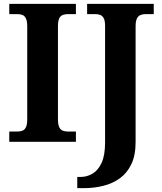

<svg xmlns="http://www.w3.org/2000/svg" viewBox="-20 -734 838 994"><path d="M28 0V-53H70Q84.6 -53 96.3 -57.5Q108 -62 114.5 -76Q121 -90 121 -118V-596Q121 -624.9 114.3 -638.4Q107.6 -652 96.3 -656.5Q85 -661 70 -661H28V-714H373V-661H331Q317.1 -661 305 -656.5Q293 -652 286.5 -638.5Q280 -624.9 280 -596V-118Q280 -90 286.5 -76Q293 -62 305 -57.5Q317.1 -53 331 -53H373V0ZM380 240V182H398Q430 182 459 165Q488 148 506 109.1Q524 70.2 524 3V-600Q524 -626.9 516.9 -639.9Q509.7 -652.9 498.2 -657Q486.7 -661 473 -661H431V-714H776V-661H734Q720.1 -661 708 -656.5Q696 -652 689 -638.4Q682 -624.9 682 -596V2Q682 70.3 660 116.1Q638 162 600.5 189Q563 216 515 228Q467 240 416 240Z"/></svg>

Font: Noto Serif Tamil
Style: Regular
Weight: 400
Designer: Indian Type Foundry, Tom Grace, and the Monotype Design Team
Foundry: Monotype Imaging Inc.
Version: Version 2.003